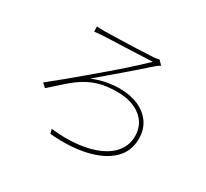

<svg xmlns="http://www.w3.org/2000/svg" viewBox="-148 -949 1297 1206"><g transform="rotate(30 500.0 -346.0)"><path d="M248 -705Q262 -704 276 -703.5Q290 -703 306 -703Q322 -703 356 -704Q390 -705 433 -706Q476 -707 519.5 -709Q563 -711 598.5 -712.5Q634 -714 652 -715Q660 -716 672 -717.5Q684 -719 692 -722L720 -693Q715 -690 704 -682.5Q693 -675 688 -670Q654 -640 612.5 -603.5Q571 -567 527.5 -530Q484 -493 444.5 -459.5Q405 -426 375 -400Q432 -423 479 -431Q526 -439 567 -439Q645 -439 704 -413Q763 -387 796 -339Q829 -291 829 -225Q829 -133 766 -73Q703 -13 591 12.5Q479 38 332 26L323 -6Q427 6 514.5 -4Q602 -14 666 -43Q730 -72 765 -119Q800 -166 800 -227Q800 -312 736 -362.5Q672 -413 565 -413Q494 -413 441.5 -399Q389 -385 345 -358.5Q301 -332 257 -293.5Q213 -255 159 -206L131 -231Q179 -269 238 -318Q297 -367 360 -420Q423 -473 482 -524Q541 -575 588 -618Q635 -661 663 -688Q642 -687 605 -685.5Q568 -684 523 -682Q478 -680 434.5 -678.5Q391 -677 357 -675.5Q323 -674 307 -673Q293 -672 278 -671Q263 -670 249 -668Z"/></g></svg>

Font: Noto Sans JP
Style: Regular
Weight: 100
Designer: Ryoko NISHIZUKA 西塚涼子 (kana, bopomofo & ideographs); Paul D. Hunt (Latin, Greek & Cyrillic); Sandoll Communications 산돌커뮤니
Foundry: Adobe
Version: Version 2.004;hotconv 1.0.118;makeotfexe 2.5.65603